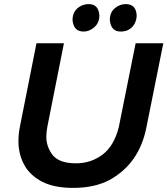

<svg xmlns="http://www.w3.org/2000/svg" viewBox="-20 -911 817 937"><path d="M388 -757Q339 -757 334 -813Q334 -839 345.5 -856.2Q357 -873.5 375.2 -882.2Q393.5 -891 413 -891Q461 -891 465 -836Q465 -800.5 441 -778.8Q417 -757 388 -757ZM569 -757Q521 -757 516 -813Q516 -850 540 -870.5Q564 -891 594 -891Q644 -891 647 -836Q647 -816.5 638.5 -798.5Q630 -780.5 612.5 -768.8Q595 -757 569 -757ZM337 6Q245 6 186 -24Q125 -56 97.5 -107.8Q70 -159.5 70 -222Q70 -257 77 -292L158 -700H292L211 -292Q206 -264 206 -244Q206 -194 238 -153Q271 -114 351 -114Q424 -114 480.5 -156.5Q537 -199 560 -292L642 -700H777L695 -292Q660.5 -112.5 514 -32.5Q441 6 337 6Z"/></svg>

Font: Argentum Sans Medium
Style: Italic
Weight: 500
Italic angle: -11°
Designer: Julieta Ulanovsky (font), Cristiano Sobral (main changes and remaster)
Foundry: Julieta Ulanovsky (font), Cristiano Sobral (main changes and remaster)
Version: Version 2.007;June 15, 2022;FontCreator 14.0.0.2814 64-bit; 